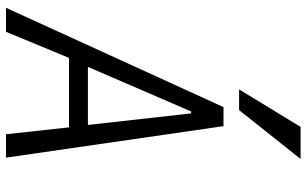

<svg xmlns="http://www.w3.org/2000/svg" viewBox="-211 -811 1022 640"><g transform="rotate(90 300.0 -491.0)"><path d="M337 -725H400.5L505.5 0H427.5L404.5 -210H173L86 0H6ZM396.5 -273 358 -617H351.5L203 -273ZM278 -777 403 -982H510L347 -777Z"/></g></svg>

Font: JuliaMono Light
Style: Italic
Weight: 300
Italic angle: -9°
Monospace: yes
Designer: cormullion
Foundry: corm
Version: Version 0.054; ttfautohint (v1.8.4)